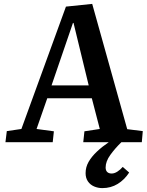

<svg xmlns="http://www.w3.org/2000/svg" viewBox="-20 -731 756 987"><path d="M506 236Q484 236 464 227.5Q444 219 432 201.5Q420 184 420 159Q420 128 435.5 101Q451 74 478 48.5Q505 23 539 0H408L414 -56L493 -68L452 -226H223L168 -68L257 -56L251 0H8L15 -57L90 -68L319 -697L454 -711L634 -67L714 -57L709 0H604Q571 32 547 65.5Q523 99 523 130Q523 145 531 153Q539 161 554 161Q568 161 583 151.5Q598 142 611 127L644 156Q620 193 585 214.5Q550 236 506 236ZM245 -292H436L358 -613H355Z"/></svg>

Font: Literata 18pt SemiBold
Style: Italic
Weight: 600
Italic angle: -2°
Designer: Latin by Veronika Burian and Jose Scaglione. Greek by Irene Vlachou. Cyrillic by Vera Evstafieva
Foundry: TypeTogether
Version: Version 3.103;gftools[0.9.29]